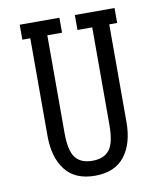

<svg xmlns="http://www.w3.org/2000/svg" viewBox="-79 -718 687 814"><g transform="rotate(-10 265.0 -311.0)"><path d="M61 -589.4V-653.8H231.9V-589.4H168.5V-169.4Q168.5 -92.3 191.9 -62.3Q215.3 -32.2 265.1 -32.2Q314.9 -32.2 338.4 -62.3Q361.8 -92.3 361.8 -169.4V-589.4H298.3V-653.8H469.2V-589.4H435.1V-169.4Q435.1 -76.2 392.8 -22Q350.6 32.2 265.1 32.2Q179.7 32.2 137.5 -22Q95.2 -76.2 95.2 -169.4V-589.4Z"/></g></svg>

Font: AzarMehrMonospaced
Style: SerifBold
Weight: 1
Designer: Amin Abedi
Version: Version 1.00